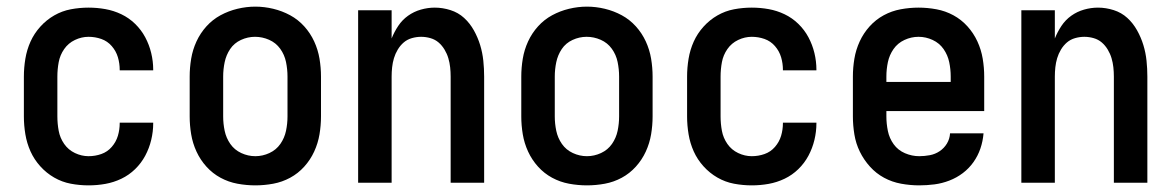

<svg xmlns="http://www.w3.org/2000/svg" viewBox="-20 -551 3540 579"><path d="M247 8Q220 8 193.5 3Q167 -2 143.5 -15.5Q120 -29 101.5 -49.5Q83 -70 72 -94.5Q61 -119 56.5 -146Q52 -173 52 -200V-320Q52 -347 56.5 -374Q61 -401 72 -425.5Q83 -450 101.5 -470.5Q120 -491 143.5 -504.5Q167 -518 193.5 -523Q220 -528 247 -528Q273 -528 298 -523.5Q323 -519 346 -508Q369 -497 387.5 -479Q406 -461 418 -438.5Q430 -416 436 -391Q442 -366 442 -341Q442 -341 442 -340.5Q442 -340 442 -339H341Q341 -339 341 -339.5Q341 -340 341 -340Q341 -360 335.5 -378.5Q330 -397 317 -412Q304 -427 285.5 -433.5Q267 -440 247 -440Q226 -440 206 -430.5Q186 -421 173.5 -403Q161 -385 157 -363.5Q153 -342 153 -320V-200Q153 -178 157 -156.5Q161 -135 173.5 -117Q186 -99 206 -89.5Q226 -80 247 -80Q267 -80 285.5 -86.5Q304 -93 317 -108Q330 -123 335.5 -141.5Q341 -160 341 -180Q341 -180 341 -180.5Q341 -181 341 -181H442Q442 -180 442 -179.5Q442 -179 442 -179Q442 -154 436 -129Q430 -104 418 -81.5Q406 -59 387.5 -41Q369 -23 346 -12Q323 -1 298 3.5Q273 8 247 8Z M750 8Q723 8 696 3Q669 -2 645 -15Q621 -28 602.5 -48.5Q584 -69 572.5 -94Q561 -119 556.5 -146Q552 -173 552 -200V-320Q552 -347 556.5 -374Q561 -401 572.5 -426Q584 -451 602.5 -471.5Q621 -492 645 -505Q669 -518 696 -524.5Q723 -531 750 -531Q777 -531 804 -524.5Q831 -518 855 -505Q879 -492 897.5 -471.5Q916 -451 927.5 -426Q939 -401 943.5 -374Q948 -347 948 -320V-200Q948 -173 943.5 -146Q939 -119 927.5 -94Q916 -69 897.5 -48.5Q879 -28 855 -15Q831 -2 804 3Q777 8 750 8ZM750 -80Q772 -80 792.5 -89.5Q813 -99 825.5 -117Q838 -135 842.5 -156.5Q847 -178 847 -200V-320Q847 -342 842.5 -364Q838 -386 825 -404Q812 -422 791.5 -431Q771 -440 749 -440Q727 -440 706.5 -430.5Q686 -421 674 -403Q662 -385 657.5 -363.5Q653 -342 653 -320V-200Q653 -178 657.5 -156.5Q662 -135 674.5 -117Q687 -99 707.5 -89.5Q728 -80 750 -80Z M1060 0V-520H1161V-435Q1169 -455 1181 -473Q1193 -491 1210.5 -503.5Q1228 -516 1249 -522Q1270 -528 1291 -528Q1315 -528 1338.5 -520.5Q1362 -513 1379.5 -497Q1397 -481 1409 -459.5Q1421 -438 1428 -415Q1435 -392 1437.5 -368Q1440 -344 1440 -320V0H1339V-320Q1339 -334 1337.5 -348Q1336 -362 1332 -375.5Q1328 -389 1320.5 -401.5Q1313 -414 1302.5 -423Q1292 -432 1278 -436Q1264 -440 1250 -440Q1236 -440 1222 -436Q1208 -432 1197.5 -423Q1187 -414 1179.5 -401.5Q1172 -389 1168 -375.5Q1164 -362 1162.5 -348Q1161 -334 1161 -320V0Z M1750 8Q1723 8 1696 3Q1669 -2 1645 -15Q1621 -28 1602.5 -48.5Q1584 -69 1572.5 -94Q1561 -119 1556.5 -146Q1552 -173 1552 -200V-320Q1552 -347 1556.5 -374Q1561 -401 1572.5 -426Q1584 -451 1602.5 -471.5Q1621 -492 1645 -505Q1669 -518 1696 -524.5Q1723 -531 1750 -531Q1777 -531 1804 -524.5Q1831 -518 1855 -505Q1879 -492 1897.5 -471.5Q1916 -451 1927.5 -426Q1939 -401 1943.5 -374Q1948 -347 1948 -320V-200Q1948 -173 1943.5 -146Q1939 -119 1927.5 -94Q1916 -69 1897.5 -48.5Q1879 -28 1855 -15Q1831 -2 1804 3Q1777 8 1750 8ZM1750 -80Q1772 -80 1792.5 -89.5Q1813 -99 1825.5 -117Q1838 -135 1842.5 -156.5Q1847 -178 1847 -200V-320Q1847 -342 1842.5 -364Q1838 -386 1825 -404Q1812 -422 1791.5 -431Q1771 -440 1749 -440Q1727 -440 1706.5 -430.5Q1686 -421 1674 -403Q1662 -385 1657.5 -363.5Q1653 -342 1653 -320V-200Q1653 -178 1657.5 -156.5Q1662 -135 1674.5 -117Q1687 -99 1707.5 -89.5Q1728 -80 1750 -80Z M2247 8Q2220 8 2193.5 3Q2167 -2 2143.5 -15.5Q2120 -29 2101.5 -49.5Q2083 -70 2072 -94.5Q2061 -119 2056.5 -146Q2052 -173 2052 -200V-320Q2052 -347 2056.5 -374Q2061 -401 2072 -425.5Q2083 -450 2101.5 -470.5Q2120 -491 2143.5 -504.5Q2167 -518 2193.5 -523Q2220 -528 2247 -528Q2273 -528 2298 -523.5Q2323 -519 2346 -508Q2369 -497 2387.5 -479Q2406 -461 2418 -438.5Q2430 -416 2436 -391Q2442 -366 2442 -341Q2442 -341 2442 -340.5Q2442 -340 2442 -339H2341Q2341 -339 2341 -339.5Q2341 -340 2341 -340Q2341 -360 2335.5 -378.5Q2330 -397 2317 -412Q2304 -427 2285.5 -433.5Q2267 -440 2247 -440Q2226 -440 2206 -430.5Q2186 -421 2173.5 -403Q2161 -385 2157 -363.5Q2153 -342 2153 -320V-200Q2153 -178 2157 -156.5Q2161 -135 2173.5 -117Q2186 -99 2206 -89.5Q2226 -80 2247 -80Q2267 -80 2285.5 -86.5Q2304 -93 2317 -108Q2330 -123 2335.5 -141.5Q2341 -160 2341 -180Q2341 -180 2341 -180.5Q2341 -181 2341 -181H2442Q2442 -180 2442 -179.5Q2442 -179 2442 -179Q2442 -154 2436 -129Q2430 -104 2418 -81.5Q2406 -59 2387.5 -41Q2369 -23 2346 -12Q2323 -1 2298 3.5Q2273 8 2247 8Z M2752 8Q2725 8 2697.5 3Q2670 -2 2646 -15Q2622 -28 2603.5 -48.5Q2585 -69 2573 -93.5Q2561 -118 2556.5 -145.5Q2552 -173 2552 -200V-320Q2552 -347 2556.5 -374Q2561 -401 2572.5 -426Q2584 -451 2602.5 -471.5Q2621 -492 2645 -505Q2669 -518 2696 -523Q2723 -528 2750 -528Q2777 -528 2804 -523Q2831 -518 2855 -505Q2879 -492 2897.5 -471.5Q2916 -451 2927.5 -426Q2939 -401 2943.5 -374Q2948 -347 2948 -320V-216H2653V-200Q2653 -178 2657.5 -156Q2662 -134 2675 -116Q2688 -98 2709 -89Q2730 -80 2752 -80Q2768 -80 2784 -83Q2800 -86 2813.5 -95Q2827 -104 2835.5 -118Q2844 -132 2845 -149H2946Q2944 -125 2936.5 -103Q2929 -81 2915.5 -62Q2902 -43 2883.5 -29Q2865 -15 2843 -6.5Q2821 2 2798 5Q2775 8 2752 8ZM2847 -304V-320Q2847 -342 2842.5 -363.5Q2838 -385 2825.5 -403Q2813 -421 2792.5 -430.5Q2772 -440 2750 -440Q2728 -440 2707.5 -430.5Q2687 -421 2674.5 -403Q2662 -385 2657.5 -363.5Q2653 -342 2653 -320V-304Z M3060 0V-520H3161V-435Q3169 -455 3181 -473Q3193 -491 3210.5 -503.5Q3228 -516 3249 -522Q3270 -528 3291 -528Q3315 -528 3338.5 -520.5Q3362 -513 3379.5 -497Q3397 -481 3409 -459.5Q3421 -438 3428 -415Q3435 -392 3437.5 -368Q3440 -344 3440 -320V0H3339V-320Q3339 -334 3337.5 -348Q3336 -362 3332 -375.5Q3328 -389 3320.5 -401.5Q3313 -414 3302.5 -423Q3292 -432 3278 -436Q3264 -440 3250 -440Q3236 -440 3222 -436Q3208 -432 3197.5 -423Q3187 -414 3179.5 -401.5Q3172 -389 3168 -375.5Q3164 -362 3162.5 -348Q3161 -334 3161 -320V0Z"/></svg>

Font: Zed Mono Semibold
Style: Regular
Weight: 600
Monospace: yes
Designer: Belleve Invis
Foundry: Belleve Invis
Version: Version 1.0.0; ttfautohint (v1.8.4)